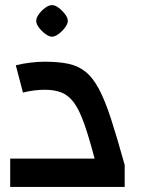

<svg xmlns="http://www.w3.org/2000/svg" viewBox="-20 -733 559 753"><path d="M20 0V-111H351Q329 -195 310 -248.5Q291 -302 270 -330.5Q249 -359 221.5 -370Q194 -381 155 -381Q135 -381 112 -378Q89 -375 70 -370L42 -477Q70 -484 100 -487.5Q130 -491 155 -491Q209 -491 247.5 -483Q286 -475 315 -452Q344 -429 368 -384Q392 -339 415.5 -266.5Q439 -194 469 -86V0ZM184 -589Q173 -589 158.5 -599.5Q144 -610 133 -624.5Q122 -639 122 -651Q122 -663 132.5 -677.5Q143 -692 157.5 -702.5Q172 -713 184 -713Q196 -713 210 -702.5Q224 -692 235 -677.5Q246 -663 246 -651Q246 -640 235 -625Q224 -610 209.5 -599.5Q195 -589 184 -589Z"/></svg>

Font: Changa ExtraLight Medium
Style: Regular
Weight: 500
Version: Version 3.002; ttfautohint (v1.8.2)